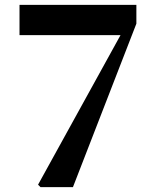

<svg xmlns="http://www.w3.org/2000/svg" viewBox="-20 -767 648 787"><path d="M146 0H279L539 -670V-747H60V-623H474L136 -10Z"/></svg>

Font: Source Han Serif KR Heavy
Style: Regular
Weight: 900
Designer: Ryoko NISHIZUKA 西塚涼子 (kana & ideographs); Frank Grießhammer (Latin, Greek & Cyrillic); Wenlong ZHANG 张文龙 (bopomofo); San
Foundry: Adobe
Version: Version 2.001;hotconv 1.1.0;makeotfexe 2.6.0